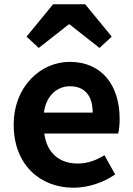

<svg xmlns="http://www.w3.org/2000/svg" viewBox="-20 -863 621 897"><path d="M323 14C392 14 463 -10 518 -48L468 -138C428 -113 388 -99 342 -99C259 -99 199 -147 187 -239H532C536 -252 539 -279 539 -307C539 -461 459 -574 305 -574C172 -574 44 -461 44 -280C44 -95 166 14 323 14ZM185 -337C196 -418 248 -460 307 -460C379 -460 413 -412 413 -337ZM104 -692 161 -639 301 -749H305L445 -639L502 -692L378 -843H228Z"/></svg>

Font: Source Han Sans CN
Style: Bold
Weight: 700
Designer: Ryoko NISHIZUKA 西塚涼子 (kana, bopomofo & ideographs); Paul D. Hunt (Latin, Greek & Cyrillic); Sandoll Communications 산돌커뮤니
Foundry: Adobe
Version: Version 2.001;hotconv 1.0.107;makeotfexe 2.5.65593